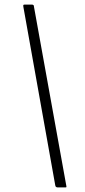

<svg xmlns="http://www.w3.org/2000/svg" viewBox="-20 -762 371 838"><path d="M232 56Q222 56 221 46L82 -732Q81 -738 82 -740Q83 -742 88 -742H120Q123 -742 126 -739.5Q129 -737 128 -734L270 52Q270 54 269.5 55Q269 56 264 56H232Z"/></svg>

Font: Libre Franklin Thin ExtraLight
Style: Italic
Weight: 250
Italic angle: -8°
Version: Version 3.000